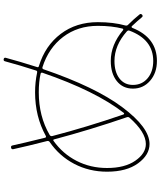

<svg xmlns="http://www.w3.org/2000/svg" viewBox="65 -905 870 1040"><g transform="rotate(-90 500.0 -385.0)"><path d="M257 -530Q187 -480 148.5 -405Q110 -330 110 -240Q110 -144 149.5 -87Q189 -30 240 -30Q304 -30 383 -119Q388 -126 385 -133Q317 -331 265 -527Q263 -534 257 -530ZM520 -610Q390 -610 289 -551Q281 -546 283 -537Q331 -352 400 -151Q401 -149 403.5 -148Q406 -147 408 -149Q527 -302 626 -590Q628 -598 621 -600Q577 -610 520 -610ZM854 -119Q857 -126 850 -133Q774 -200 690 -200Q630 -200 595 -173Q560 -146 560 -100Q560 -51 596 -20.5Q632 10 690 10Q806 10 854 -119ZM240 -10Q181 -10 135.5 -72Q90 -134 90 -240Q90 -337 132.5 -418Q175 -499 251 -551Q258 -556 256 -565Q229 -670 212 -748Q210 -758 220 -760Q230 -762 232 -753Q243 -701 274 -576Q276 -568 284 -572Q389 -630 520 -630Q575 -630 627 -619Q636 -617 638 -625Q666 -711 688 -793Q690 -802 700 -800Q709 -798 707 -789Q686 -711 657 -620Q653 -611 663 -609Q773 -575 836.5 -491Q900 -407 900 -290Q900 -206 882 -141Q880 -132 885 -127Q918 -94 941 -65Q948 -58 940 -50Q932 -44 926 -52Q909 -73 878 -106Q876 -108 873 -107Q870 -106 869 -103Q816 30 690 30Q625 30 582.5 -7Q540 -44 540 -100Q540 -155 581 -187.5Q622 -220 690 -220Q777 -220 856 -154Q858 -152 861 -152.5Q864 -153 865 -156Q880 -214 880 -290Q880 -399 820 -478Q760 -557 656 -590Q648 -592 645 -585Q549 -304 439 -157Q329 -10 240 -10Z"/></g></svg>

Font: Rounded Mplus 1c Thin
Style: Regular
Weight: 250
Version: Version 1.059.20150529